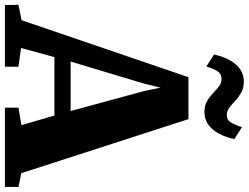

<svg xmlns="http://www.w3.org/2000/svg" viewBox="-165 -875 1010 780"><g transform="rotate(90 340.0 -485.0)"><path d="M32 -67.5 263.5 -745.5H434L653.5 -66.5L709.5 -55V0H387.5V-55L458.5 -67L419.5 -201H182L145 -65.5L221 -55V0H-29.5L-30.5 -55ZM401 -267 320 -565 306 -632 289.5 -564.5 200 -267ZM405 -810.5Q379.5 -810.5 361.2 -821Q343 -831.5 329 -845Q315 -858.5 301.5 -869.2Q288 -880 271 -880Q249.5 -880 239 -863Q228.5 -846 220 -818.5L171.5 -849.5Q183.5 -905.5 211.8 -938Q240 -970.5 281.5 -970.5Q307.5 -970.5 325.8 -960.2Q344 -950 358.5 -936.5Q373 -923 386.8 -912.2Q400.5 -901.5 416.5 -901.5Q437 -901 447.5 -918.2Q458 -935.5 466.5 -963L515 -932Q503 -876 474.8 -843.2Q446.5 -810.5 405 -810.5Z"/></g></svg>

Font: Merriweather 48pt Black
Style: Regular
Weight: 900
Version: Version 2.100